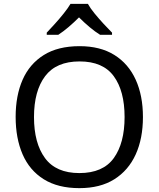

<svg xmlns="http://www.w3.org/2000/svg" viewBox="-20 -964 821 994"><path d="M720 -358Q720 -247 682.5 -164.5Q645 -82 572 -36Q499 10 391 10Q280 10 206.5 -36Q133 -82 97 -165Q61 -248 61 -359Q61 -469 97 -551Q133 -633 206.5 -679Q280 -725 392 -725Q499 -725 572 -679.5Q645 -634 682.5 -551.5Q720 -469 720 -358ZM156 -358Q156 -223 213 -145.5Q270 -68 391 -68Q513 -68 569 -145.5Q625 -223 625 -358Q625 -493 569 -569.5Q513 -646 392 -646Q271 -646 213.5 -569.5Q156 -493 156 -358ZM435 -944Q447 -922 469.5 -894.5Q492 -867 516.5 -840.5Q541 -814 560 -795V-784H498Q472 -800 444 -823.5Q416 -847 389 -874Q362 -847 335 -824Q308 -801 282 -784H222V-795Q241 -815 264.5 -841Q288 -867 310 -894.5Q332 -922 345 -944Z"/></svg>

Font: Noto Sans Syriac Eastern
Style: Regular
Weight: 400
Designer: Patrick Giasson and the Monotype Design Team
Foundry: Monotype Imaging Inc.
Version: Version 3.001; ttfautohint (v1.8.4.7-5d5b)